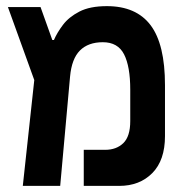

<svg xmlns="http://www.w3.org/2000/svg" viewBox="-20 -609 626 629"><path d="M54.7 0 92.3 -346.7 5.9 -585.9H112.8L151.4 -478H156.7Q167 -502 186.3 -527.6Q205.6 -553.2 240 -571Q274.4 -588.9 330.1 -588.9Q426.3 -588.9 473.4 -526.4Q520.5 -463.9 520.5 -330.1V-163.1Q520.5 -84 479 -42Q437.5 0 370.6 0H254.4V-118.2H324.7Q361.3 -118.2 384 -140.1Q406.7 -162.1 406.7 -212.4V-315.4Q406.7 -391.1 386.5 -430.9Q366.2 -470.7 316.9 -470.7Q269 -470.7 241.9 -443.6Q214.8 -416.5 209.5 -357.9L177.2 0Z"/></svg>

Font: Cascadia Mono NF SemiBold
Style: Regular
Weight: 600
Monospace: yes
Designer: Aaron Bell
Foundry: Saja Typeworks
Version: Version 2404.023; ttfautohint (v1.8.4)